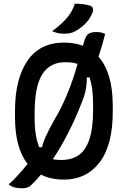

<svg xmlns="http://www.w3.org/2000/svg" viewBox="-20 -950 690 1037"><path d="M384 -930Q435 -930 467 -919Q479 -915 482 -904.5Q485 -894 480 -883Q468 -851 444.5 -826Q421 -801 388 -782Q373 -774 359 -771Q345 -768 326 -768Q309 -768 294 -771Q279 -774 262 -782Q309 -816 340 -851.5Q371 -887 384 -930ZM326 -720Q382 -720 428 -703Q429 -707 430.5 -711.5Q432 -716 433 -721Q442 -755 456 -766Q470 -777 501 -777Q527 -777 548 -767Q540 -735 531 -704Q522 -673 512 -644Q550 -601 569.5 -535Q589 -469 589 -380V-346Q589 -165 517.5 -72.5Q446 20 326 20Q254 20 201 -7Q187 10 173 25Q159 40 146 52Q129 67 99 67Q51 67 27 46Q52 24 79 -6Q106 -36 129 -65Q61 -151 61 -317V-351Q61 -523 128 -621.5Q195 -720 326 -720ZM167 -313Q167 -262 173.5 -222.5Q180 -183 192 -155H207Q213 -183 229 -217Q245 -251 273 -302Q310 -363 341.5 -438Q373 -513 399 -605Q383 -610 367 -612Q351 -614 332 -614Q250 -614 208.5 -549Q167 -484 167 -339ZM424 -403Q391 -316 350.5 -236.5Q310 -157 265 -90Q285 -86 312 -86Q367 -86 405 -112Q443 -138 463 -198Q483 -258 483 -360V-376Q483 -426 478.5 -464Q474 -502 463 -532H449Q449 -460 424 -403Z"/></svg>

Font: Recursive Sn Csl St Med
Style: Regular
Weight: 500
Version: Version 1.079;hotconv 1.0.112;makeotfexe 2.5.65598; ttfautoh